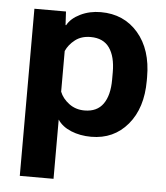

<svg xmlns="http://www.w3.org/2000/svg" viewBox="-52 -572 710 822"><g transform="rotate(5 302.5 -160.5)"><path d="M63.5 203.1V-515.1H199.2L202.4 -457H205.1Q220.9 -486.6 260.6 -506Q300.3 -525.4 348.4 -525.4Q447.8 -525.4 508.7 -454.7Q569.6 -384 569.6 -265.6V-250Q569.6 -132.1 509.8 -61.2Q450 9.8 353 9.8Q305.2 9.8 266.2 -6.3Q227.3 -22.5 208.5 -51.5V203.1ZM208.5 -171.4Q219.7 -142.6 248.2 -121.2Q276.6 -99.9 314.7 -99.9Q368.7 -99.9 395 -137.1Q421.4 -174.3 421.4 -241.9V-273.4Q421.4 -341.1 395 -378.3Q368.7 -415.5 314 -415.5Q274.2 -415.5 247.6 -394.8Q220.9 -374 208.5 -346.2Z"/></g></svg>

Font: RobotoFlex
Style: Regular
Weight: 400
Designer: Berlow after Robertson
Foundry: Google
Version: Version 2.136